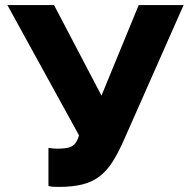

<svg xmlns="http://www.w3.org/2000/svg" viewBox="-20 -720 750 753"><path d="M210 13Q199 13 188.5 12.5Q178 12 170 9V-140Q178 -139 186 -138Q194 -137 205 -137Q234 -137 250 -141.5Q266 -146 275 -157.5Q284 -169 290 -189L9 -700H192L378 -345L524 -700H700L466 -171Q443 -119 420.5 -84Q398 -49 369.5 -27.5Q341 -6 302.5 3.5Q264 13 210 13Z"/></svg>

Font: Golos Text
Style: Bold
Weight: 700
Designer: A.Korolkova, Vitaly Kuzmin
Foundry: ParaType Ltd
Version: Version 2.004